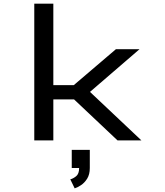

<svg xmlns="http://www.w3.org/2000/svg" viewBox="-20 -770 903 1053"><path d="M168 0V-750H272.5V-303H384.5L615.5 -500H745L473.5 -266L755.5 0H624.5L386 -225H272.5V0ZM373.5 151.5V52H472.5V151.5Q472.5 187 457.8 210.2Q443 233.5 423.2 246.2Q403.5 259 389.5 263L365.5 213.5Q380.5 210 397.2 196.8Q414 183.5 414 151.5Z"/></svg>

Font: Trispace SemiExpanded
Style: Regular
Weight: 400
Width: 6
Designer: Tyler Finck
Foundry: Etcetera Type Company
Version: Version 1.210; ttfautohint (v1.8.3)